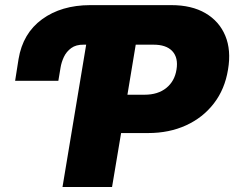

<svg xmlns="http://www.w3.org/2000/svg" viewBox="-20 -748 937 768"><path d="M230 0 324.7 -569.3H314.9Q284.2 -569.8 264.9 -555.7Q245.6 -541.5 235.6 -520.3Q225.6 -499 222.2 -477.5L213.4 -424.8H40.5L54.2 -511.7Q71.3 -614.7 148.2 -670.9Q225.1 -727.1 340.3 -727.5H665.5Q746.6 -727.5 801.8 -695.3Q856.9 -663.1 881.1 -605.2Q905.3 -547.4 892.1 -469.7Q879.4 -391.1 835.4 -334.2Q791.5 -277.3 724.1 -246.6Q656.7 -215.8 572.8 -215.8H464.4L428.2 0ZM592.3 -569.3H522.9L489.7 -369.1H558.1Q611.8 -369.1 645.3 -396.2Q678.7 -423.3 686 -469.7Q693.8 -517.1 669.2 -543.5Q644.5 -569.8 592.3 -569.3Z"/></svg>

Font: Inter Tight Black
Style: Italic
Weight: 900
Italic angle: -9.39999°
Designer: Rasmus Andersson
Foundry: rsms
Version: Version 3.004; ttfautohint (v1.8.4.7-5d5b)